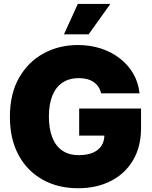

<svg xmlns="http://www.w3.org/2000/svg" viewBox="-20 -973 792 1003"><path d="M388.2 10.3Q281.7 10.3 201.4 -35.2Q121.1 -80.6 76.4 -164.1Q31.7 -247.6 31.7 -362.3Q31.7 -482.9 79.6 -566.7Q127.4 -650.4 208 -694.1Q288.6 -737.8 386.7 -737.8Q451.7 -737.8 507.6 -719.5Q563.5 -701.2 606.9 -667.2Q650.4 -633.3 676.8 -587.2Q703.1 -541 709 -485.4H508.3Q503.9 -504.4 493.9 -519.3Q483.9 -534.2 469 -544.4Q454.1 -554.7 434.8 -559.8Q415.5 -564.9 391.6 -564.9Q341.8 -564.9 306.6 -541.5Q271.5 -518.1 253.4 -473.1Q235.4 -428.2 235.4 -364.7Q235.4 -300.8 252.9 -255.6Q270.5 -210.4 305.2 -186.5Q339.8 -162.6 391.1 -162.6Q435.5 -162.6 465.6 -175.5Q495.6 -188.5 510.5 -212.4Q525.4 -236.3 525.4 -268.6L560.5 -264.6H393.6V-406.2H716.8V-304.7Q716.8 -206.1 674.8 -135.5Q632.8 -64.9 558.6 -27.3Q484.4 10.3 388.2 10.3ZM314 -793.5 386.7 -952.6H556.6L442.9 -793.5Z"/></svg>

Font: Inter 17pt Black
Style: Regular
Weight: 900
Version: Version 4.001;git-66647c0bb